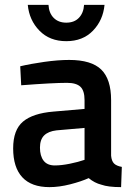

<svg xmlns="http://www.w3.org/2000/svg" viewBox="-20 -757 548 788"><path d="M34 -148Q34 -224 74.5 -258Q115 -292 199 -299L327 -310V-346Q327 -385 310 -401Q293 -417 255 -417Q197 -417 67 -407L63 -485Q105 -495 161.5 -503Q218 -511 264 -511Q355 -511 395.5 -471.5Q436 -432 436 -346V-118Q438 -96 448 -86Q458 -76 480 -72L477 11Q424 11 396 1Q368 -6 344 -26Q313 -12 268 -0.5Q223 11 183 11Q109 11 71.5 -29.5Q34 -70 34 -148ZM327 -101V-232L212 -222Q178 -218 161 -201Q144 -184 144 -151Q144 -117 159 -97.5Q174 -78 205 -78Q232 -78 266.5 -85Q301 -92 327 -101ZM94 -737H179Q181 -703 200.5 -683.5Q220 -664 252 -664Q285 -664 304 -684Q323 -704 325 -737H409Q403 -674 361.5 -631Q320 -588 252 -588Q184 -588 142 -631Q100 -674 94 -737Z"/></svg>

Font: Cairo SemiBold
Style: Regular
Weight: 600
Designer: Mohamed Gaber, Accademia di Belle Arti di Urbino and others
Foundry: Kief Type Foundry, Accademia di Belle Arti di Urbino and others
Version: Version 3.011